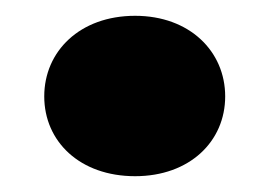

<svg xmlns="http://www.w3.org/2000/svg" viewBox="-20 -215 341 243"><path d="M151 8C220 8 265 -36 265 -93C265 -150 220 -195 151 -195C81 -195 36 -150 36 -93C36 -36 81 8 151 8Z"/></svg>

Font: Poppins STUK1
Style: Regular
Weight: 400
Designer: Jonny Pinhorn (original), Sammy Jo Hughes (modified version)
Foundry: Type Mafia
Version: Version 1.002;hotconv 1.0.109;makeotfexe 2.5.65596